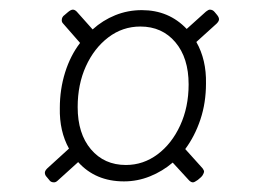

<svg xmlns="http://www.w3.org/2000/svg" viewBox="-20 -521 535 398"><path d="M92 -143Q85 -143 82 -148L77 -154Q73 -158 73 -163Q73 -167 78 -172L123 -213Q103 -249 104 -297Q104 -336 115 -371Q126 -406 146 -432L111 -472Q108 -475 108 -479Q108 -486 114 -490L121 -496Q127 -501 131 -501Q135 -501 139 -497L172 -460Q193 -479 219 -489.5Q245 -500 274 -500Q330 -500 367 -461L407 -497Q412 -501 415 -501Q421 -501 425 -496L430 -490Q434 -485 434 -481Q434 -477 429 -472L387 -434Q408 -397 407 -348Q407 -308 395.5 -273.5Q384 -239 364 -212L400 -172Q403 -168 403 -165Q403 -164 401.5 -160.5Q400 -157 397 -154L390 -148Q383 -143 380 -143Q376 -143 372 -147L338 -184Q317 -166 291 -155.5Q265 -145 237 -145Q178 -145 142 -185L100 -147Q96 -143 92 -143ZM241 -179Q277 -179 306.5 -201Q336 -223 353.5 -261Q371 -299 371 -346Q371 -401 343.5 -433.5Q316 -466 271 -466Q234 -466 204.5 -443.5Q175 -421 158 -383.5Q141 -346 141 -299Q141 -244 168.5 -211.5Q196 -179 241 -179Z"/></svg>

Font: Asap Semi Condensed Semi Condensed Thin
Style: Italic
Weight: 100
Width: 4
Italic angle: -6°
Designer: Pablo Cosgaya
Foundry: Omnibus-Type
Version: Version 3.001; ttfautohint (v1.8.4.7-5d5b)